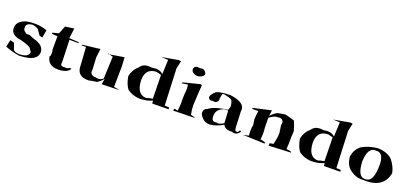

<svg xmlns="http://www.w3.org/2000/svg" viewBox="22 -1602 5191 2446"><g transform="rotate(20 2618.0 -378.5)"><path d="M230 -57Q137 -71 38 -109L59 -205L114 -190L145 -101Q172 -76 227 -75Q353 -79 355 -151Q341 -175 324 -197Q289 -224 233 -238L184 -252Q46 -269 46 -367Q46 -429 96 -464Q156 -508 247 -508L293 -509Q370 -509 448 -480L430 -376L391 -384L337 -460Q291 -485 259 -485Q223 -485 199.5 -469Q176 -453 176 -432L177 -424L176 -412Q176 -380 207 -365Q207 -350 241 -350L265 -351L331 -324Q473 -290 476 -191Q475 -132 419 -97Q363 -62 230 -57Z M768 -61H759Q611 -61 599 -188Q611 -188 611 -210L612 -234Q612 -258 605 -276L606 -457L532 -462L526 -476L612 -499L654 -606L774 -623L756 -485L886 -479L889 -466H765L775 -164Q772 -154 772 -146Q772 -115 814 -115Q826 -115 840 -117Q844 -115 849 -115Q866 -115 894 -131L915 -129Q885 -66 768 -61Z M1173 -64H1159Q1010 -64 1010 -206V-217L994 -453H931L941 -464L1153 -488L1177 -493L1162 -374L1171 -212Q1169 -200 1169 -190Q1169 -132 1236 -132H1238Q1259 -126 1278 -126Q1318 -126 1344 -154L1357 -453L1285 -472L1286 -463L1501 -498L1508 -375L1504 -97L1577 -83L1569 -81L1344 -75L1357 -152Q1322 -108 1278 -82Q1214 -75 1173 -64Z M2034 -64 2030 -103Q1961 -69 1861 -67Q1763 -71 1690 -125Q1646 -182 1627 -288Q1646 -381 1717 -441Q1754 -496 1830 -496Q1851 -496 1876 -492Q1904 -498 1928 -498Q1987 -498 2026 -461L2034 -656L1948 -660V-662L2161 -700L2194 -696L2171 -590L2192 -94L2252 -91L2256 -67ZM1937 -104Q1977 -120 2020 -124L2014 -445Q1995 -451 1950 -462Q1799 -461 1799 -296V-292Q1807 -106 1937 -104Z M2315 -71 2321 -100 2370 -90Q2378 -158 2378 -213Q2378 -236 2377 -257L2379 -321Q2384 -352 2384 -384Q2384 -415 2379 -447L2296 -435L2305 -450L2529 -507L2548 -499L2540 -380L2532 -222Q2532 -164 2547 -98L2599 -84L2603 -77ZM2453 -590Q2424 -590 2398 -606Q2372 -622 2370 -648V-653Q2370 -675 2388 -690Q2399 -699 2420 -699Q2433 -699 2451 -695Q2467 -699 2480 -699Q2505 -699 2522.5 -680Q2540 -661 2539.5 -643Q2539 -625 2510 -607.5Q2481 -590 2453 -590Z M2806 -64Q2753 -64 2717 -97Q2681 -130 2671 -161L2670 -178Q2670 -227 2718 -239Q2763 -280 2877 -304Q2911 -314 2970 -319L2986 -369Q2979 -446 2953.5 -460Q2928 -474 2876 -483Q2871 -488 2858 -488Q2847 -488 2832 -485L2819 -418Q2821 -410 2821 -403Q2821 -380 2800 -368Q2792 -356 2771 -356Q2761 -356 2747 -359Q2735 -356 2725 -356Q2689 -356 2686 -398Q2693 -429 2746 -477Q2808 -505 2931 -505H2940Q3131 -479 3131 -379Q3131 -367 3129 -354L3138 -141Q3143 -96 3156 -96L3159 -97Q3165 -95 3170 -95Q3189 -95 3201 -126L3219 -115Q3206 -90 3178 -74Q3164 -66 3146 -66Q3128 -66 3106 -74L3088 -73Q3015 -73 2990 -126Q2950 -100 2918 -90Q2853 -64 2806 -64ZM2904 -113Q2936 -113 2983 -143L2974 -311H2961Q2942 -311 2917 -309Q2819 -272 2819 -188V-174Q2819 -115 2864 -115Q2873 -115 2884 -117Q2893 -113 2904 -113ZM2772 -457 2785 -460Z M3610 -67 3612 -101 3661 -109Q3683 -193 3685 -261L3670 -370Q3675 -387 3675 -400Q3675 -415 3668 -424Q3651 -450 3620 -450Q3608 -450 3594 -446L3585 -447Q3548 -447 3485 -399L3487 -265Q3492 -231 3492 -194Q3492 -153 3486 -107L3551 -93L3553 -74L3274 -84L3251 -83L3331 -101Q3327 -136 3327 -167Q3327 -212 3336 -247L3325 -324Q3328 -389 3337 -436H3250L3256 -450L3465 -497L3496 -505L3487 -426Q3526 -468 3572 -495Q3616 -505 3677 -513Q3754 -496 3804 -478Q3825 -435 3849 -349L3844 -258V-232Q3844 -156 3839 -105L3897 -96L3910 -81Z M4361 -64 4357 -103Q4288 -69 4188 -67Q4090 -71 4017 -125Q3973 -182 3954 -288Q3973 -381 4044 -441Q4081 -496 4157 -496Q4178 -496 4203 -492Q4231 -498 4255 -498Q4314 -498 4353 -461L4361 -656L4275 -660V-662L4488 -700L4521 -696L4498 -590L4519 -94L4579 -91L4583 -67ZM4264 -104Q4304 -120 4347 -124L4341 -445Q4322 -451 4277 -462Q4126 -461 4126 -296V-292Q4134 -106 4264 -104Z M4927 -68Q4924 -68 4855 -68.5Q4786 -69 4713.5 -122.5Q4641 -176 4631 -288Q4644 -394 4722 -449Q4807 -499 4923 -512H4927Q5047 -512 5122 -449Q5189 -373 5210 -276Q5170 -68 4927 -68ZM4916 -87Q5024 -87 5024 -315Q5024 -476 4931 -476L4920 -475L4908 -476Q4807 -476 4800 -288Q4808 -87 4904 -87Z"/></g></svg>

Font: Xiangcui Kesong Xiangcui Kesong
Style: Regular
Weight: 400
Version: Version 1.501;March 28, 2024;FontCreator 14.0.0.2814 64-bit